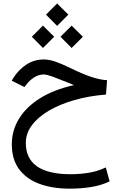

<svg xmlns="http://www.w3.org/2000/svg" viewBox="-20 -761 698 1111"><path d="M246.1 -676.3 310.5 -740.7 375.5 -676.3 310.5 -611.3ZM330.1 -548.3 394.5 -612.8 459.5 -548.3 394.5 -483.4ZM164.1 -548.3 228.5 -612.8 293.5 -548.3 228.5 -483.4ZM408.2 -268.6Q398.9 -272.5 391.6 -275.4Q384.3 -278.3 363.8 -286.6Q314.5 -306.6 282.2 -318.4Q250 -330.1 232.9 -330.1Q205.1 -330.1 179 -314Q152.8 -297.9 134.8 -274.4L121.6 -257.3L47.9 -293.9L55.2 -306.6Q85.9 -356.9 132.1 -387Q178.2 -417 233.4 -417Q264.2 -417 301.3 -404.1Q338.4 -391.1 381.3 -370.1Q457 -333 507.3 -316.2Q557.6 -299.3 599.6 -296.9L593.3 -213.9Q495.6 -206.1 411.4 -182.1Q327.1 -158.2 263.7 -121.1Q200.2 -84 164.8 -36.6Q129.4 10.7 129.4 65.9Q129.4 247.1 389.6 247.1Q442.4 247.1 493.2 238.8Q543.9 230.5 592.3 208L614.3 288.6Q565.4 312 506.8 321.3Q448.2 330.6 382.8 330.6Q284.2 330.6 208.7 303Q133.3 275.4 90.8 218.5Q48.3 161.6 48.3 73.7Q48.3 -4.9 89.4 -73Q130.4 -141.1 210.4 -191.7Q290.5 -242.2 408.2 -268.6Z"/></svg>

Font: Vazir FD-UI
Style: Regular-FD-UI
Weight: 400
Designer: Saber Rastikerdar
Foundry: Saber Rastikerdar
Version: Version 30.1.0